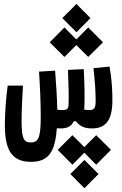

<svg xmlns="http://www.w3.org/2000/svg" viewBox="-20 -656 626 985"><path d="M139.2 174.3C230 174.3 262.7 122.1 271.5 2C277.3 2.4 284.7 2.9 293.5 2.9C323.7 2.9 347.7 -8.3 357.9 -33.7H370.6C389.6 -5.4 420.9 2.9 451.7 2.9C526.4 2.9 556.6 -44.4 556.6 -142.6C556.6 -193.4 553.7 -248.5 542 -314.5L459.5 -306.2C467.3 -237.3 470.7 -184.1 470.7 -137.7C470.7 -101.1 462.9 -91.3 437.5 -91.3C427.7 -91.3 419.4 -92.3 412.1 -93.3C416 -145.5 413.1 -235.8 409.7 -301.3L328.6 -297.4C331.5 -229.5 334 -153.8 331.5 -115.2C330.6 -98.1 323.2 -91.3 300.3 -91.3C291 -91.3 284.2 -91.8 273.9 -93.3C272.9 -151.4 267.6 -232.4 262.7 -293.5L180.2 -288.6C185.5 -210.4 189 -128.9 189 -55.2C189 49.3 176.8 74.7 138.2 74.7C100.6 74.7 90.8 52.7 90.8 -34.7C90.8 -89.4 94.2 -155.3 97.7 -216.8H19.5C11.2 -157.7 4.9 -75.7 4.9 -14.2C4.9 109.9 38.1 174.3 139.2 174.3ZM432.6 -363.8 508.3 -439 432.6 -515.1 371.6 -453.6 310.5 -515.1 234.9 -439 310.5 -363.8 371.6 -424.8ZM473.6 37.6 412.6 98.6 351.6 37.6 275.9 112.8 351.6 189 412.6 127.4 473.6 189 549.3 112.8ZM413.1 164.6 340.8 236.8 413.1 309.6 485.4 236.8ZM372.1 -490.7 444.3 -563 372.1 -635.7 299.8 -563Z"/></svg>

Font: CaskaydiaCove Nerd Font
Style: Regular
Weight: 400
Designer: Aaron Bell
Foundry: Saja Typeworks
Version: Version 2111.1;Nerd Fonts 2.3.3